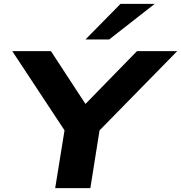

<svg xmlns="http://www.w3.org/2000/svg" viewBox="-20 -968 932 988"><path d="M264 0 322 -359 338 -258 43 -705H242L429 -419H406L685 -705H892L454 -258L502 -359L445 0ZM420 -765 600 -948H776L542 -765Z"/></svg>

Font: Nunito Sans 10pt Expanded ExtraBold
Style: Italic
Weight: 800
Width: 7
Italic angle: -9°
Designer: Vernon Adams
Foundry: Vernon Adams
Version: Version 3.101;gftools[0.9.27]